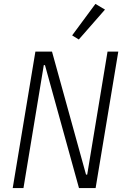

<svg xmlns="http://www.w3.org/2000/svg" viewBox="-20 -962 640 982"><path d="M210 -629H204L100 0H45L161 -698H246L420 -69H426L530 -698H585L469 0H384ZM383 -760 349 -781 468 -942 517 -913Z"/></svg>

Font: IBM Plex Mono Light
Style: Italic
Weight: 300
Italic angle: -9°
Monospace: yes
Designer: Mike Abbink, Paul van der Laan, Pieter van Rosmalen
Foundry: Bold Monday
Version: Version 2.3